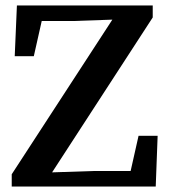

<svg xmlns="http://www.w3.org/2000/svg" viewBox="-20 -684 620 704"><path d="M23 0V-45L392 -612L249 -607H133L104 -478H34L42 -664H540V-620L171 -52L323 -57H459L488 -186H558L551 0Z"/></svg>

Font: Source Serif 4 SmText Semibold
Style: Regular
Weight: 600
Designer: Frank Grießhammer
Foundry: Adobe
Version: Version 4.005;hotconv 1.1.0;makeotfexe 2.6.0